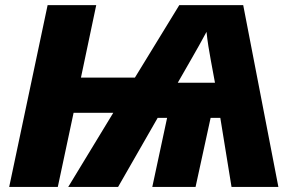

<svg xmlns="http://www.w3.org/2000/svg" viewBox="-20 -734 1161 754"><path d="M16.1 0 167 -713.9H357.9L297.9 -429.2H509.8L684.1 -713.9H935.1L1073.2 0H889.2L845.2 -271H807.1L748 0H578.1L636.2 -271H599.1L443.8 0H248L424.8 -291H269L207 0ZM678.2 -409.2H824.2L808.1 -496.1Q802.7 -524.9 798.3 -552.7Q793.9 -580.6 791 -608.9Q777.3 -583 762.2 -556.2Q747.1 -529.3 731.9 -502.9Z"/></svg>

Font: Open Sans ExtraBold
Style: Italic
Weight: 800
Italic angle: -12°
Designer: Monotype Design Team
Foundry: Monotype Imaging Inc.
Version: Version 3.000; ttfautohint (v1.8.4)